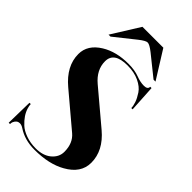

<svg xmlns="http://www.w3.org/2000/svg" viewBox="-262 -935 1016 1016"><g transform="rotate(45 246.5 -427.0)"><path d="M239.3 -820.3Q225.6 -820.3 193.4 -794.9L78.1 -703.1H63.5L161.1 -859.4H317.4L415 -703.1H400.4L286.1 -794.9Q253.9 -820.3 239.3 -820.3ZM247.6 -668.9Q294.4 -668.9 328.1 -656.2Q359.4 -644 386.7 -644Q414.6 -644 414.6 -664.1H424.3L433.1 -513.7H423.3Q423.3 -529.3 416 -550.8Q408.7 -572.3 391.6 -598.1Q374.5 -624 337.4 -641.6Q300.3 -659.2 249.5 -659.2Q149.9 -659.2 149.9 -590.3Q149.9 -526.4 208 -477.5L394.5 -320.3Q478.5 -249.5 478.5 -159.2Q478.5 -81.5 395.5 -35.2Q325.2 4.9 216.8 4.9Q143.6 4.9 90.8 -30.3Q76.2 -40 63.5 -40Q42.5 -40 32.2 -16.6Q29.3 -9.8 29.3 0H19.5L22.5 -152.3H32.2Q32.2 -140.6 37.1 -124.5Q49.3 -84 88.9 -47.4Q108.4 -29.3 142.1 -17.1Q175.8 -4.9 216.8 -4.9Q270.5 -4.9 303.2 -31.7Q336.9 -59.6 336.9 -99.6Q336.9 -163.6 295.9 -198.2L109.4 -355.5Q22.9 -428.2 22.9 -517.6Q22.9 -586.9 93.8 -630.4Q156.2 -668.9 247.6 -668.9Z"/></g></svg>

Font: spinwerad
Style: Bold
Weight: 700
Width: 7
Version: Version 0.3